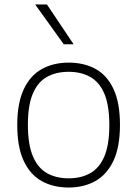

<svg xmlns="http://www.w3.org/2000/svg" viewBox="-20 -828 612 857"><path d="M286.5 9Q217.5 9 166 -19.8Q114.5 -48.5 85.8 -110Q57 -171.5 57 -270Q57 -367.5 85.8 -429Q114.5 -490.5 166.2 -519.5Q218 -548.5 286.5 -548.5Q355.5 -548.5 406.8 -520.2Q458 -492 486.8 -430.5Q515.5 -369 515.5 -270.5Q515.5 -173 486.8 -111.2Q458 -49.5 406.2 -20.2Q354.5 9 286.5 9ZM286.5 -32Q341.5 -32 382.5 -54.8Q423.5 -77.5 445.8 -129.8Q468 -182 468 -269Q468 -357.5 445.8 -409.8Q423.5 -462 382.5 -484.8Q341.5 -507.5 286.5 -507.5Q231 -507.5 190 -485Q149 -462.5 126.8 -410.5Q104.5 -358.5 104.5 -271.5Q104.5 -183 126.8 -130.5Q149 -78 190 -55Q231 -32 286.5 -32ZM264.5 -630.5 137 -808H189.5L308.5 -630.5Z"/></svg>

Font: Encode Sans SemiExpanded ExtraLight
Style: Regular
Weight: 250
Width: 6
Designer: Multiple Designers
Foundry: Impallari Type
Version: Version 3.002